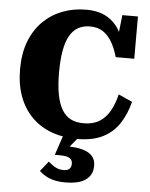

<svg xmlns="http://www.w3.org/2000/svg" viewBox="-64 -780 863 1104"><g transform="rotate(5 367.5 -228.0)"><path d="M419 -634Q379 -634 349.5 -617Q320 -600 301 -565.5Q282 -531 273 -478Q264 -425 264 -355Q264 -281 274 -228.5Q284 -176 304 -142Q324 -108 355 -92Q386 -76 430 -76Q484 -76 520.5 -98.5Q557 -121 580.5 -162.5Q604 -204 617 -259L697 -223Q678 -149 642 -95Q606 -41 547 -12Q488 17 402 17Q321 17 254.5 -7Q188 -31 139.5 -79Q91 -127 65 -196.5Q39 -266 39 -355Q39 -446 66 -515.5Q93 -585 140.5 -632Q188 -679 251.5 -703.5Q315 -728 388 -728Q462 -728 510 -699.5Q558 -671 585 -621Q612 -571 625 -504L578 -536L598 -715H688V-471H581Q567 -521 545.5 -557.5Q524 -594 493.5 -614Q463 -634 419 -634ZM419 -5 349 80 344 64Q399 64 436.5 74.5Q474 85 493 106.5Q512 128 512 162Q512 192 500 213Q488 234 467.5 247Q447 260 418.5 266Q390 272 357 272Q301 272 265 257.5Q229 243 204 219L250 161Q261 170 273.5 179.5Q286 189 302 195.5Q318 202 337 202Q362 202 372.5 191.5Q383 181 383 161Q383 141 367.5 130Q352 119 306 119H281L323 -5Z"/></g></svg>

Font: Roboto Serif ExtraBold
Style: Regular
Weight: 800
Designer: Greg Gazdowicz
Foundry: Commercial Type
Version: Version 1.008